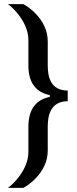

<svg xmlns="http://www.w3.org/2000/svg" viewBox="-20 -763 376 933"><path d="M18 150H93C107 144 212 80 212 -31V-148C212 -201 225 -271 309 -271V-323C225 -323 212 -391 212 -445V-562C212 -673 107 -737 93 -743H18C32 -735 118 -661 118 -568V-445C118 -370 147 -316 222 -301V-292C147 -277 118 -223 118 -146V-25C118 68 32 142 18 150Z"/></svg>

Font: Saira UNSAM Medium SC
Style: Regular
Weight: 500
Designer: Hector Gatti with collaboration of the Omnibus-Type team
Foundry: Omnibus-Type
Version: Version 1.072;PS 001.072;hotconv 1.0.88;makeotf.lib2.5.64775